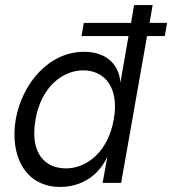

<svg xmlns="http://www.w3.org/2000/svg" viewBox="-20 -720 678 756"><path d="M301 -578H486L454 -394C450 -463 402 -516 311 -516C171 -516 67 -390 42 -250C18 -110 77 16 217 16C308 16 373 -36 403 -104L384 0H457L559 -578H629L638 -630H569L581 -700H508L496 -630H310ZM120 -250C143 -380 228 -443 308 -443C388 -443 451 -380 428 -250C405 -120 320 -57 240 -57C154 -57 97 -120 120 -250Z"/></svg>

Font: Uncut Sans
Style: Italic
Weight: 400
Italic angle: -10°
Designer: Kasper Nordkvist
Foundry: Uncut Type
Version: Version 1.111;FEAKit 1.0